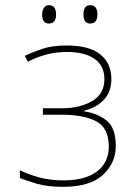

<svg xmlns="http://www.w3.org/2000/svg" viewBox="-20 -714 540 743"><path d="M357 -658Q357 -694 329 -694Q303 -694 303 -658Q303 -623 329 -623Q357 -623 357 -658ZM197 -658Q197 -694 169 -694Q156 -694 149.5 -683Q143 -672 143 -658Q143 -623 169 -623Q197 -623 197 -658ZM428 -149Q428 -220 392 -248Q356 -276 306 -283V-286Q353 -297 382 -328Q411 -359 411 -408Q411 -469 368 -503.5Q325 -538 239 -538Q182 -538 143.5 -525Q105 -512 76 -498L88 -475Q117 -491 156 -502Q195 -513 239 -513Q307 -513 345.5 -486.5Q384 -460 384 -408Q384 -350 336 -322.5Q288 -295 221 -295H146V-270H218Q306 -270 353.5 -244Q401 -218 401 -147Q401 -86 356 -51Q311 -16 225 -16Q173 -16 131.5 -27.5Q90 -39 57 -55V-25Q82 -15 122.5 -3Q163 9 224 9Q328 9 378 -37Q428 -83 428 -149Z"/></svg>

Font: Noto Sans Mono UI Condensed Thin
Style: Regular
Weight: 250
Width: 3
Designer: Monotype Design team
Foundry: Monotype Imaging Inc.
Version: 1.000